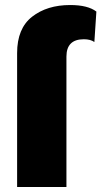

<svg xmlns="http://www.w3.org/2000/svg" viewBox="-20 -743 403 763"><path d="M48 0V-532Q48 -630 107.5 -676.5Q167 -723 259 -723Q329 -723 363 -697L355 -576Q340 -587 313 -587Q244 -587 244 -518V0Z"/></svg>

Font: Elaine Sans ExtraBold
Style: Regular
Weight: 800
Designer: Wei Huang
Foundry: Wei Huang
Version: Version 2.001;December 24, 2019;FontCreator 12.0.0.2547 64-b